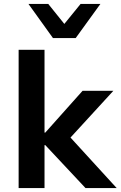

<svg xmlns="http://www.w3.org/2000/svg" viewBox="-20 -959 615 979"><path d="M75 0V-705H207V-283H211L401 -496H558L316 -232L319 -280L575 0H416L211 -219H207V0ZM250 -765 125 -939H226L308 -837L391 -939H492L366 -765Z"/></svg>

Font: Nunito Sans 9pt
Style: Bold
Weight: 700
Version: Version 3.101;gftools[0.9.27]